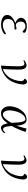

<svg xmlns="http://www.w3.org/2000/svg" viewBox="1705 -2292 590 4040"><g transform="rotate(90 2000.0 -272.0)"><path d="M701 -84Q701 -78 698 -74Q695 -70 690 -65Q668 -43 633 -28Q598 -13 560.5 -6Q523 1 491 1Q463 1 429.5 -5.5Q396 -12 365.5 -26Q335 -40 315 -64Q295 -88 295 -123Q295 -171 320.5 -204.5Q346 -238 385 -261Q424 -284 462 -299Q437 -311 412 -326.5Q387 -342 370.5 -365Q354 -388 354 -419Q354 -433 358 -445.5Q362 -458 369 -469Q394 -510 440 -526Q486 -542 531 -542Q544 -542 566.5 -539.5Q589 -537 613 -530.5Q637 -524 653.5 -512.5Q670 -501 670 -484Q670 -474 660.5 -463Q651 -452 641 -452Q637 -452 622.5 -467.5Q608 -483 587 -498Q566 -513 540 -513Q491 -513 462.5 -486.5Q434 -460 434 -410Q434 -373 455 -341.5Q476 -310 518 -310Q526 -310 547 -317.5Q568 -325 581 -325Q589 -325 596 -319Q603 -313 603 -305Q603 -289 591.5 -284.5Q580 -280 565 -280.5Q550 -281 539 -281Q471 -281 425.5 -249Q380 -217 380 -142Q380 -103 398 -80Q416 -57 445.5 -46.5Q475 -36 510 -36Q553 -36 596 -54Q639 -72 674 -95Q677 -97 680 -99Q683 -101 687 -101Q694 -101 697.5 -95.5Q701 -90 701 -84Z M1757 -475Q1757 -420 1742.5 -358.5Q1728 -297 1702 -240.5Q1676 -184 1639 -142Q1607 -105 1560.5 -73Q1514 -41 1462 -20.5Q1410 0 1360 3Q1366 -89 1370.5 -181Q1375 -273 1375 -364Q1375 -379 1374 -400Q1373 -421 1368 -442Q1363 -463 1351.5 -477Q1340 -491 1319 -491Q1301 -491 1285 -482.5Q1269 -474 1252 -474Q1244 -474 1244 -481Q1244 -485 1249 -488Q1268 -504 1298.5 -519.5Q1329 -535 1355 -535Q1387 -535 1405.5 -516.5Q1424 -498 1432.5 -470Q1441 -442 1443 -411.5Q1445 -381 1445 -358Q1445 -278 1441.5 -197.5Q1438 -117 1433 -37Q1447 -42 1460.5 -47.5Q1474 -53 1487 -60Q1582 -116 1628.5 -206.5Q1675 -297 1687 -403Q1687 -406 1687.5 -409.5Q1688 -413 1688 -416Q1688 -448 1677.5 -462Q1667 -476 1640 -491L1637 -493Q1637 -493 1637 -494Q1637 -495 1637 -496Q1637 -504 1645.5 -514.5Q1654 -525 1665.5 -534Q1677 -543 1684 -545Q1692 -547 1700 -547Q1727 -547 1742 -523Q1757 -499 1757 -475Z M2564 -216Q2563 -254 2561 -291.5Q2559 -329 2556 -366Q2555 -379 2551 -403Q2547 -427 2540 -451.5Q2533 -476 2521 -493.5Q2509 -511 2491 -511Q2473 -511 2458.5 -506Q2444 -501 2430 -490Q2398 -468 2374 -429.5Q2350 -391 2334 -344.5Q2318 -298 2310 -251.5Q2302 -205 2302 -168Q2302 -143 2310.5 -112.5Q2319 -82 2338 -60Q2357 -38 2388 -38Q2416 -38 2442.5 -57Q2469 -76 2492 -105Q2515 -134 2533.5 -164Q2552 -194 2564 -216ZM2782 -73Q2782 -67 2776 -59Q2755 -33 2728 -15.5Q2701 2 2666 2Q2643 2 2627 -13Q2611 -28 2600.5 -51Q2590 -74 2584.5 -97.5Q2579 -121 2576 -139Q2550 -102 2520 -70Q2490 -38 2452.5 -18.5Q2415 1 2366 1Q2315 1 2281.5 -24Q2248 -49 2232 -90Q2216 -131 2216 -177Q2216 -235 2235.5 -298Q2255 -361 2292 -415Q2329 -469 2381.5 -502.5Q2434 -536 2500 -536Q2539 -536 2563 -513.5Q2587 -491 2599.5 -457Q2612 -423 2617.5 -386Q2623 -349 2624 -320Q2642 -373 2657 -427Q2672 -481 2686 -535L2756 -515Q2732 -439 2701 -366Q2670 -293 2631 -224Q2632 -209 2634.5 -179.5Q2637 -150 2643.5 -118Q2650 -86 2663 -63.5Q2676 -41 2697 -41Q2716 -41 2731.5 -52Q2747 -63 2758 -74.5Q2769 -86 2772 -86Q2777 -86 2779.5 -82Q2782 -78 2782 -73Z M3757 -475Q3757 -420 3742.5 -358.5Q3728 -297 3702 -240.5Q3676 -184 3639 -142Q3607 -105 3560.5 -73Q3514 -41 3462 -20.5Q3410 0 3360 3Q3366 -89 3370.5 -181Q3375 -273 3375 -364Q3375 -379 3374 -400Q3373 -421 3368 -442Q3363 -463 3351.5 -477Q3340 -491 3319 -491Q3301 -491 3285 -482.5Q3269 -474 3252 -474Q3244 -474 3244 -481Q3244 -485 3249 -488Q3268 -504 3298.5 -519.5Q3329 -535 3355 -535Q3387 -535 3405.5 -516.5Q3424 -498 3432.5 -470Q3441 -442 3443 -411.5Q3445 -381 3445 -358Q3445 -278 3441.5 -197.5Q3438 -117 3433 -37Q3447 -42 3460.5 -47.5Q3474 -53 3487 -60Q3582 -116 3628.5 -206.5Q3675 -297 3687 -403Q3687 -406 3687.5 -409.5Q3688 -413 3688 -416Q3688 -448 3677.5 -462Q3667 -476 3640 -491L3637 -493Q3637 -493 3637 -494Q3637 -495 3637 -496Q3637 -504 3645.5 -514.5Q3654 -525 3665.5 -534Q3677 -543 3684 -545Q3692 -547 3700 -547Q3727 -547 3742 -523Q3757 -499 3757 -475Z"/></g></svg>

Font: Kaisei Opti
Style: Regular
Weight: 400
Designer: Font-Kai, 金井和夫
Foundry: KAZUO KANAI
Version: Version 5.003